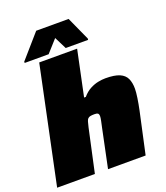

<svg xmlns="http://www.w3.org/2000/svg" viewBox="-165 -1040 996 1152"><g transform="rotate(-20 333.0 -464.0)"><path d="M-1 0 155 -743H397L336 -453H347Q370 -480 396.5 -494Q423 -508 448.5 -513Q474 -518 495 -518Q553 -518 584.5 -504.5Q616 -491 628.5 -464.5Q641 -438 641 -399Q641 -377 635.5 -340.5Q630 -304 622 -266L564 0H324L376 -249Q380 -266 384 -286Q388 -306 388 -314Q388 -329 381.5 -333.5Q375 -338 360 -338Q344 -338 334 -336Q324 -334 318 -328Q312 -322 308.5 -309.5Q305 -297 300 -276L240 0ZM72 -770V-778L203 -928H410L478 -778L477 -770H334L295 -848L225 -770Z"/></g></svg>

Font: Saira Expanded Black
Style: Italic
Weight: 900
Width: 7
Italic angle: -12°
Designer: Hector Gatti with collaboration of the Omnibus-Type team
Foundry: Omnibus-Type
Version: Version 1.101